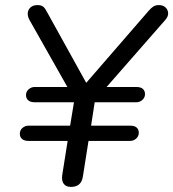

<svg xmlns="http://www.w3.org/2000/svg" viewBox="-20 -732 685 759"><path d="M260.5 6.9Q240.7 6.9 231.7 -5.7Q222.7 -18.3 226.1 -40.6L247.4 -174.9H93.3Q75.8 -174.9 67.1 -182.7Q58.4 -190.5 58.4 -203.1Q58.4 -217.2 68.9 -226.3Q79.3 -235.3 93 -235.3H257.2L272.4 -327.7H117.8Q100.2 -327.7 91.5 -335.5Q82.8 -343.3 82.8 -355.9Q82.8 -370 93.3 -379.1Q103.8 -388.2 117.5 -388.2H255.8L254.3 -374.1L96.3 -653.5Q88.1 -669.1 89.9 -682.3Q91.8 -695.4 101.8 -703.7Q111.7 -711.9 128.2 -711.9Q143.3 -711.9 151.1 -705.4Q158.9 -698.8 167.1 -682.3L329.1 -389.7H308L566.7 -688.2Q577.4 -700.8 586.4 -706.4Q595.4 -711.9 608.5 -711.9Q624 -711.9 633.7 -703.2Q643.4 -694.5 644.6 -681.1Q645.8 -667.7 634.1 -654L389.1 -374.1L390.6 -388.2H518.2Q536.2 -388.2 544.7 -380.6Q553.2 -373 553.2 -359.9Q553.2 -346.3 542.9 -337Q532.7 -327.7 518.5 -327.7H354.3L340.1 -235.3H493.7Q511.8 -235.3 520.2 -227.8Q528.7 -220.2 528.7 -207.1Q528.7 -193.5 518.4 -184.2Q508.2 -174.9 494 -174.9H329.9L307.5 -33.3Q301.2 6.9 260.5 6.9Z"/></svg>

Font: Nunito Variable Extra Light
Style: Italic
Weight: 200
Italic angle: -9°
Designer: Vernon Adams
Foundry: Vernon Adams
Version: Version 3.602